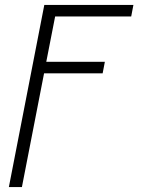

<svg xmlns="http://www.w3.org/2000/svg" viewBox="-20 -550 590 780"><path d="M16 210 160 -530H522L513 -483H204L168 -299H406L397 -252H159L69 210Z"/></svg>

Font: Lode Dark
Style: Italic
Weight: 400
Italic angle: -11°
Monospace: yes
Designer: Belleve Invis
Foundry: Belleve Invis
Version: Version 29.2.0; ttfautohint (v1.8.3)